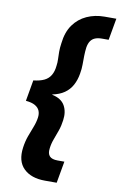

<svg xmlns="http://www.w3.org/2000/svg" viewBox="-103 -853 677 1078"><g transform="rotate(10 235.0 -313.5)"><path d="M233 169Q154 169 111.5 127.5Q69 86 80 7Q85 -29 96 -59.5Q107 -90 118 -117.5Q129 -145 133 -173Q136 -195 129 -212Q122 -229 103 -240Q84 -251 50 -254L71 -374Q108 -378 132 -389.5Q156 -401 169 -423Q182 -445 185 -477Q188 -496 187 -516Q186 -536 186 -558Q186 -580 190 -607Q197 -671 226.5 -712.5Q256 -754 302 -775Q348 -796 403 -796H470L448 -672H410Q387 -672 371 -665.5Q355 -659 345.5 -645Q336 -631 332 -608Q329 -584 328.5 -560Q328 -536 328 -510Q328 -484 323 -457Q317 -420 301 -390.5Q285 -361 257.5 -342Q230 -323 190 -315V-313Q242 -302 262 -267Q282 -232 275 -183Q271 -151 261 -122.5Q251 -94 241 -67.5Q231 -41 228 -14Q224 16 237.5 30.5Q251 45 283 45H322L300 169Z"/></g></svg>

Font: DM Sans 36pt Black
Style: Italic
Weight: 900
Italic angle: -10°
Designer: Colophon Foundry, Jonny Pinhorn
Foundry: Colophon Foundry
Version: Version 4.004;gftools[0.9.30]